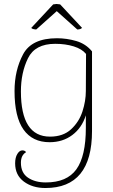

<svg xmlns="http://www.w3.org/2000/svg" viewBox="-20 -704 569 964"><path d="M56 116Q56 87 67 69Q78 51 92 51Q105 51 111 60Q85 75 85 113Q85 164 120.5 188Q156 212 210 212Q316 212 363.5 146Q411 80 411 -62V-125Q391 -62 343 -26Q295 10 229 10Q143 10 98 -53.5Q53 -117 53 -247Q53 -351 96 -431.5Q139 -512 266 -512Q315 -512 363 -498Q411 -484 442 -446V-46Q442 240 208 240Q143 240 99.5 207.5Q56 175 56 116ZM411 -247 412 -433Q392 -458 350.5 -471Q309 -484 257 -484Q156 -484 120.5 -411.5Q85 -339 85 -245Q85 -18 231 -18Q297 -18 337 -55Q377 -92 394 -144.5Q411 -197 411 -247ZM137 -564 247 -682Q259 -684 264 -684Q270 -684 282 -682L392 -564Q384 -556 368 -556L265 -648L162 -556Q156 -556 147.5 -558Q139 -560 137 -564Z"/></svg>

Font: Arima Madurai Thin
Style: Regular
Weight: 250
Designer: Joana Correia and Natanael Gama
Foundry: NDISCOVER
Version: Version 1.020; ttfautohint (v1.5) -l 7 -r 28 -G 50 -x 13 -D 